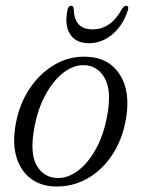

<svg xmlns="http://www.w3.org/2000/svg" viewBox="-20 -652 500 680"><path d="M288.5 -451Q365.5 -448 404.2 -388.2Q443 -328.5 426 -230Q413 -156 376.2 -101.5Q339.5 -47 286.8 -18.2Q234 10.5 173.5 8.5Q124.5 7 89 -19.5Q53.5 -46 38.5 -94.8Q23.5 -143.5 35.5 -211.5Q48 -282.5 84.5 -337.5Q121 -392.5 173.8 -423.2Q226.5 -454 288.5 -451ZM182 -21.5Q219 -20 255.2 -46.8Q291.5 -73.5 319.2 -123.5Q347 -173.5 359.5 -241.5Q376 -330 351.5 -374.2Q327 -418.5 281 -421Q242.5 -423.5 205.8 -395.5Q169 -367.5 141.2 -316.5Q113.5 -265.5 101.5 -199.5Q85 -108.5 109.8 -66Q134.5 -23.5 182 -21.5ZM308 -548Q339.5 -548 365.2 -565.2Q391 -582.5 412.5 -621Q419.5 -631.5 426.5 -631.5Q437.5 -631.5 433 -616Q416 -563 378.8 -531Q341.5 -499 295 -499Q248.5 -499 228.2 -531Q208 -563 219 -616.5Q221.5 -631.5 232.5 -631.5Q240 -631.5 241 -621Q242.5 -582.5 259.2 -565.2Q276 -548 308 -548Z"/></svg>

Font: Fraunces 72pt Soft Light
Style: Italic
Weight: 300
Italic angle: -16°
Version: Version 1.000;[b76b70a41]